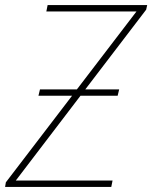

<svg xmlns="http://www.w3.org/2000/svg" viewBox="-28 -734 598 754"><path d="M-8 0 -5 -18 255 -358H123L129 -383H274L508 -689H154L159 -714H550L546 -696L307 -383H440L434 -358H288L34 -25H414L409 0Z"/></svg>

Font: Noto Sans Disp Thin
Style: Italic
Weight: 100
Italic angle: -12°
Designer: Monotype Design Team
Foundry: Monotype Imaging Inc.
Version: Version 2.000;GOOG;noto-source:20170915:90ef993387c0